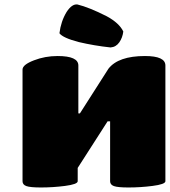

<svg xmlns="http://www.w3.org/2000/svg" viewBox="-20 -829 755 853"><path d="M335 -325.2 461.9 -523.9Q505.9 -580.1 624 -580.1Q714.8 -580.1 714.8 -538.1V-23.9Q714.8 -10.3 657.2 -2.9Q604 3.9 550.8 3.9Q503.4 3.9 486.3 -2.2Q469.2 -8.3 469.2 -23.9V-290H458L325.2 -83V-23.9Q325.2 -10.3 268.1 -2.9Q214.8 3.9 162.1 3.9Q114.7 3.9 97.4 -2.2Q80.1 -8.3 80.1 -23.9V-520Q80.1 -541.5 130.9 -561Q180.2 -580.1 235.8 -580.1Q328.1 -580.1 328.1 -538.1V-325.2ZM324.2 -809.1Q376 -796.4 454.1 -756.8Q509.8 -726.6 527.8 -689Q524.4 -661.6 510 -640.9Q495.6 -620.1 471.2 -618.2Q398.4 -626 330.1 -642.1Q259.3 -660.6 244.1 -681.2Q250.5 -733.9 275.9 -775.9Q299.8 -812.5 324.2 -809.1Z"/></svg>

Font: GGS TheRock Black
Style: Regular
Weight: 900
Designer: Rodrigo Fuenzalida (2012); Goodgame Studios (2014)
Foundry: Rodrigo Fuenzalida,2012;  GGS,2014
Version: Version 1.002 | FøM Mod